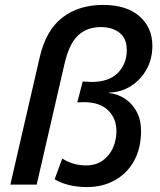

<svg xmlns="http://www.w3.org/2000/svg" viewBox="-20 -750 648 780"><path d="M334 10Q292 10 257.5 1Q223 -8 202 -22L233 -106Q249 -95 274 -86.5Q299 -78 329 -78Q370 -78 397.5 -98Q425 -118 439 -149.5Q453 -181 453 -217Q453 -269 419 -302Q385 -335 320 -335Q313 -335 306.5 -334.5Q300 -334 294 -334L316 -419Q325 -419 334 -418Q343 -417 351 -417Q422 -417 458.5 -453.5Q495 -490 495 -547Q495 -594 465.5 -617Q436 -640 390 -640Q333 -640 296.5 -605.5Q260 -571 241 -486L129 0H22L141 -516Q166 -626 232.5 -678Q299 -730 399 -730Q494 -730 546.5 -684Q599 -638 599 -564Q599 -511 575.5 -468.5Q552 -426 512 -400.5Q472 -375 423 -374V-372Q456 -369 486 -350Q516 -331 534.5 -297.5Q553 -264 553 -218Q553 -148 525 -97Q497 -46 447 -18Q397 10 334 10Z"/></svg>

Font: Work Sans Medium
Style: Italic
Weight: 500
Italic angle: -13°
Designer: Wei Huang
Foundry: Wei Huang
Version: Version 2.012; ttfautohint (v1.8.3)